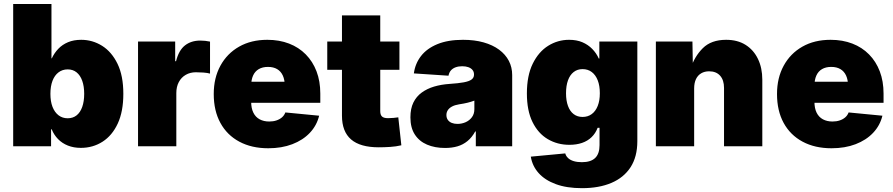

<svg xmlns="http://www.w3.org/2000/svg" viewBox="-20 -748 4565 982"><path d="M393.6 8.3Q356.9 8.3 327.4 -3.4Q297.9 -15.1 276.9 -36.6Q255.9 -58.1 244.6 -86.4H241.2V0H47.4V-727.5H243.2V-449.7H245.1Q257.8 -477.1 278.3 -498.5Q298.8 -520 328.1 -532.2Q357.4 -544.4 395.5 -544.4Q453.1 -544.4 502.2 -513.7Q551.3 -482.9 581.1 -421.6Q610.8 -360.4 610.8 -268.1Q610.8 -177.7 582.3 -116.2Q553.7 -54.7 504.4 -23.2Q455.1 8.3 393.6 8.3ZM326.2 -143.1Q353 -143.1 371.8 -158Q390.6 -172.9 400.6 -201.2Q410.6 -229.5 410.6 -268.1Q410.6 -306.6 400.6 -334.7Q390.6 -362.8 371.8 -377.9Q353 -393.1 326.2 -393.1Q299.3 -393.1 279.3 -377.9Q259.3 -362.8 248.5 -334.7Q237.8 -306.6 237.8 -268.1Q237.8 -229.5 248.5 -201.7Q259.3 -173.8 279.3 -158.4Q299.3 -143.1 326.2 -143.1Z M686 0V-535.6H876V-435.1H880.4Q894.5 -491.2 926.3 -515.9Q958 -540.5 1004.4 -540.5Q1017.6 -540.5 1030 -539.1Q1042.5 -537.6 1054.2 -535.2V-371.6Q1041 -375.5 1019.8 -377Q998.5 -378.4 981.9 -378.4Q952.6 -378.4 929.9 -365.2Q907.2 -352.1 894.5 -328.1Q881.8 -304.2 881.8 -272V0Z M1352.1 10.3Q1267.1 10.3 1204.1 -23.4Q1141.1 -57.1 1107.2 -119.4Q1073.2 -181.6 1073.2 -267.1Q1073.2 -349.6 1107.4 -412.1Q1141.6 -474.6 1203.1 -509.5Q1264.6 -544.4 1347.2 -544.4Q1408.7 -544.4 1458.5 -525.1Q1508.3 -505.9 1543.9 -469.7Q1579.6 -433.6 1598.9 -383.1Q1618.2 -332.5 1618.2 -269.5V-222.2H1132.8V-330.1H1527.3L1436.5 -308.6Q1436.5 -339.8 1426.5 -361.6Q1416.5 -383.3 1397.5 -394.5Q1378.4 -405.8 1350.6 -405.8Q1322.8 -405.8 1303.5 -394.5Q1284.2 -383.3 1274.4 -361.6Q1264.6 -339.8 1264.6 -308.6V-228Q1264.6 -194.3 1275.9 -171.6Q1287.1 -148.9 1308.1 -137.7Q1329.1 -126.5 1356.9 -126.5Q1377.4 -126.5 1394 -132.1Q1410.6 -137.7 1422.4 -147.9Q1434.1 -158.2 1439.5 -172.9L1612.3 -156.2Q1600.1 -106 1564.7 -68.6Q1529.3 -31.2 1475.1 -10.5Q1420.9 10.3 1352.1 10.3Z M2022.9 -535.6V-391.1H1653.8V-535.6ZM1729 -669.4H1924.8V-179.7Q1924.8 -160.6 1933.8 -152.1Q1942.9 -143.6 1964.8 -143.6Q1975.1 -143.6 1992.9 -145Q2010.7 -146.5 2017.1 -147.9L2032.7 -4.9Q2005.9 1.5 1975.8 3.4Q1945.8 5.4 1917 5.4Q1822.3 5.4 1775.6 -34.9Q1729 -75.2 1729 -156.2Z M2256.3 8.8Q2204.1 8.8 2164.1 -8.3Q2124 -25.4 2101.6 -60.1Q2079.1 -94.7 2079.1 -147.9Q2079.1 -192.4 2094.2 -223.4Q2109.4 -254.4 2136.7 -274.4Q2164.1 -294.4 2200.2 -305.2Q2236.3 -315.9 2278.8 -318.8Q2324.2 -321.8 2351.8 -326.9Q2379.4 -332 2391.8 -341.3Q2404.3 -350.6 2404.3 -365.7V-367.7Q2404.3 -380.9 2396.7 -390.1Q2389.2 -399.4 2375.7 -404.3Q2362.3 -409.2 2343.8 -409.2Q2325.2 -409.2 2310.3 -403.8Q2295.4 -398.4 2286.1 -387.7Q2276.9 -377 2273.9 -360.8L2096.7 -372.6Q2103.5 -422.9 2133.3 -461.4Q2163.1 -500 2217 -522.2Q2271 -544.4 2348.1 -544.4Q2406.7 -544.4 2453.4 -531.2Q2500 -518.1 2532.7 -493.9Q2565.4 -469.7 2582.5 -436.8Q2599.6 -403.8 2599.6 -364.3V0H2413.6V-75.7H2410.6Q2393.6 -44.9 2370.8 -26.4Q2348.1 -7.8 2319.6 0.5Q2291 8.8 2256.3 8.8ZM2319.8 -114.3Q2341.8 -114.3 2361.6 -123Q2381.3 -131.8 2393.8 -148.7Q2406.2 -165.5 2406.2 -189.9V-233.4Q2398.4 -230.5 2389.9 -227.8Q2381.3 -225.1 2371.6 -222.7Q2361.8 -220.2 2351.1 -218.3Q2340.3 -216.3 2328.1 -214.4Q2306.2 -210.9 2291.7 -203.1Q2277.3 -195.3 2270.3 -184.3Q2263.2 -173.3 2263.2 -159.7Q2263.2 -145 2270.5 -134.8Q2277.8 -124.5 2290.5 -119.4Q2303.2 -114.3 2319.8 -114.3Z M2957 214.4Q2878.4 214.4 2822.8 193.8Q2767.1 173.3 2734.9 137.2Q2702.6 101.1 2694.8 53.2L2871.1 36.6Q2874.5 50.3 2885.5 60.5Q2896.5 70.8 2914.6 76.2Q2932.6 81.5 2956.1 81.5Q3001.5 81.5 3023.9 60.1Q3046.4 38.6 3046.4 -5.9V-94.2H3036.6Q3025.9 -65.9 3005.6 -46.4Q2985.4 -26.9 2956.8 -17.1Q2928.2 -7.3 2892.1 -7.3Q2831.1 -7.3 2781.7 -36.4Q2732.4 -65.4 2703.6 -123.8Q2674.8 -182.1 2674.8 -270Q2674.8 -361.3 2704.8 -422.4Q2734.9 -483.4 2783.9 -513.9Q2833 -544.4 2890.6 -544.4Q2929.2 -544.4 2958.5 -532Q2987.8 -519.5 3009 -497.8Q3030.3 -476.1 3042.5 -448.7H3045.4V-535.6H3239.7V-25.9Q3239.7 53.7 3205.1 107.2Q3170.4 160.6 3106.9 187.5Q3043.5 214.4 2957 214.4ZM2959.5 -149.9Q2986.8 -149.9 3006.6 -164.6Q3026.4 -179.2 3037.1 -206.3Q3047.9 -233.4 3047.9 -271Q3047.9 -309.6 3037.1 -337.2Q3026.4 -364.7 3006.6 -379.6Q2986.8 -394.5 2959.5 -394.5Q2933.1 -394.5 2914.1 -379.6Q2895 -364.7 2885 -337.2Q2875 -309.6 2875 -271Q2875 -233.4 2885 -206.1Q2895 -178.7 2914.1 -164.3Q2933.1 -149.9 2959.5 -149.9Z M3530.3 -295.4V0H3334.5V-535.6H3521.5L3523.9 -395.5H3511.7Q3531.7 -459 3574.7 -501.7Q3617.7 -544.4 3693.8 -544.4Q3752 -544.4 3793.2 -518.6Q3834.5 -492.7 3856.7 -446.5Q3878.9 -400.4 3878.9 -340.3V0H3683.1V-298.3Q3683.1 -338.4 3663.1 -360.8Q3643.1 -383.3 3606.9 -383.3Q3583.5 -383.3 3566.2 -373Q3548.8 -362.8 3539.6 -343.3Q3530.3 -323.7 3530.3 -295.4Z M4232.9 10.3Q4147.9 10.3 4085 -23.4Q4022 -57.1 3988 -119.4Q3954.1 -181.6 3954.1 -267.1Q3954.1 -349.6 3988.3 -412.1Q4022.5 -474.6 4084 -509.5Q4145.5 -544.4 4228 -544.4Q4289.6 -544.4 4339.4 -525.1Q4389.2 -505.9 4424.8 -469.7Q4460.4 -433.6 4479.7 -383.1Q4499 -332.5 4499 -269.5V-222.2H4013.7V-330.1H4408.2L4317.4 -308.6Q4317.4 -339.8 4307.4 -361.6Q4297.4 -383.3 4278.3 -394.5Q4259.3 -405.8 4231.4 -405.8Q4203.6 -405.8 4184.3 -394.5Q4165 -383.3 4155.3 -361.6Q4145.5 -339.8 4145.5 -308.6V-228Q4145.5 -194.3 4156.7 -171.6Q4168 -148.9 4189 -137.7Q4210 -126.5 4237.8 -126.5Q4258.3 -126.5 4274.9 -132.1Q4291.5 -137.7 4303.2 -147.9Q4314.9 -158.2 4320.3 -172.9L4493.2 -156.2Q4481 -106 4445.6 -68.6Q4410.2 -31.2 4356 -10.5Q4301.8 10.3 4232.9 10.3Z"/></svg>

Font: Inter 20pt Black
Style: Regular
Weight: 900
Version: Version 4.001;git-66647c0bb